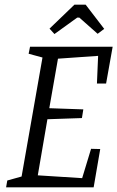

<svg xmlns="http://www.w3.org/2000/svg" viewBox="-20 -798 500 818"><path d="M393 -442 398 -560 227 -548 190 -337 335 -332 329 -295 182 -290 141 -51 330 -39 368 -164 407 -163 379 0H6L11 -29L72 -46L161 -553L102 -569L108 -599H460L432 -442ZM191 -676 297 -778H345L424 -675L396 -654L318 -723H309L212 -653Z"/></svg>

Font: Grenze Light
Style: Italic
Weight: 300
Italic angle: -10°
Designer: Renata Polastri
Foundry: Omnibus-Type
Version: Version 1.002; ttfautohint (v1.8)